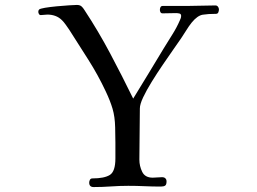

<svg xmlns="http://www.w3.org/2000/svg" viewBox="-20 -756 1040 777"><path d="M866 -718Q866 -712 863.5 -706Q861 -700 854 -700Q822 -700 800.5 -696.5Q779 -693 756 -665Q744 -650 734 -633.5Q724 -617 713 -601Q702 -585 682 -556.5Q662 -528 638.5 -493.5Q615 -459 594 -425Q573 -391 559.5 -362.5Q546 -334 546 -317Q546 -265 545 -213.5Q544 -162 544 -110Q544 -84 555.5 -60.5Q567 -37 598 -37Q608 -37 617.5 -38Q627 -39 637 -39Q644 -39 649 -34.5Q654 -30 654 -22Q654 -9 648.5 -5Q643 -1 631 -1Q597 -1 564.5 -2.5Q532 -4 499 -4Q464 -4 429 -1.5Q394 1 359 1Q341 1 341 -17Q341 -23 344 -28.5Q347 -34 354 -34Q402 -34 424.5 -48Q447 -62 447 -115Q447 -147 447 -178.5Q447 -210 446 -241Q445 -284 435.5 -316Q426 -348 408 -386Q377 -452 338 -513.5Q299 -575 260 -636Q253 -646 246 -656Q239 -666 231 -674Q219 -686 204 -691.5Q189 -697 172 -697Q165 -697 158.5 -696Q152 -695 145 -695Q140 -695 137.5 -699.5Q135 -704 135 -708Q135 -714 138 -717Q141 -721 162 -724.5Q183 -728 210 -730.5Q237 -733 260 -734.5Q283 -736 291 -736Q303 -736 309.5 -730.5Q316 -725 322 -715Q378 -630 426 -539.5Q474 -449 519 -357Q550 -408 581 -458.5Q612 -509 643 -561Q660 -589 677.5 -616.5Q695 -644 708 -674Q710 -678 711.5 -682.5Q713 -687 713 -692Q713 -700 705.5 -701.5Q698 -703 693 -703Q679 -703 665.5 -702.5Q652 -702 638 -702Q632 -702 629.5 -706.5Q627 -711 627 -716Q627 -722 629.5 -727Q632 -732 639 -732H742Q769 -732 796.5 -733Q824 -734 852 -734Q858 -734 862 -729Q866 -724 866 -718Z"/></svg>

Font: Kaisei Decol
Style: Regular
Weight: 400
Designer: Font-Kai, 金井和夫
Foundry: KAZUO KANAI
Version: Version 5.003